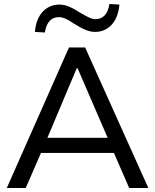

<svg xmlns="http://www.w3.org/2000/svg" viewBox="-20 -943 778 963"><path d="M14 0 326 -705H407L724 0H628L541 -200L581 -176H152L196 -200L109 0ZM365 -601 209 -231 185 -252H548L529 -231L369 -601ZM205 -780 155 -783Q161 -849 194.5 -884.5Q228 -920 278 -920Q301 -920 324.5 -910.5Q348 -901 381 -880Q411 -862 428 -854.5Q445 -847 459 -847Q488 -847 505.5 -866.5Q523 -886 529 -923L579 -920Q573 -855 540 -819Q507 -783 457 -783Q434 -783 409.5 -793Q385 -803 350 -825Q322 -844 306 -850.5Q290 -857 275 -857Q246 -857 228.5 -837.5Q211 -818 205 -780Z"/></svg>

Font: Mulish ExtraLight Medium
Style: Regular
Weight: 500
Version: Version 3.603